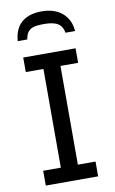

<svg xmlns="http://www.w3.org/2000/svg" viewBox="-98 -947 597 998"><g transform="rotate(-10 200.5 -448.0)"><path d="M336.4 0H60.1V-78.1H153.3V-599.1H60.1V-675.8H336.4V-599.1H243.2V-78.1H336.4ZM349.6 -764.6H298.8Q293.9 -797.4 270.5 -813Q247.1 -828.6 197.8 -828.6Q156.2 -828.6 138.4 -822.3Q120.6 -815.9 110.6 -802.2Q100.6 -788.6 97.7 -764.6H46.9Q51.3 -828.6 89.4 -862.1Q127.4 -895.5 195.8 -895.5Q263.2 -895.5 304 -860.8Q344.7 -826.2 349.6 -764.6Z"/></g></svg>

Font: Cadman
Style: Regular
Weight: 400
Designer: Paul James MIller
Foundry: High-Logic / Made with FontCreator
Version: Version 2.114;March 28, 2021;FontCreator 13.0.0.2683 64-bit